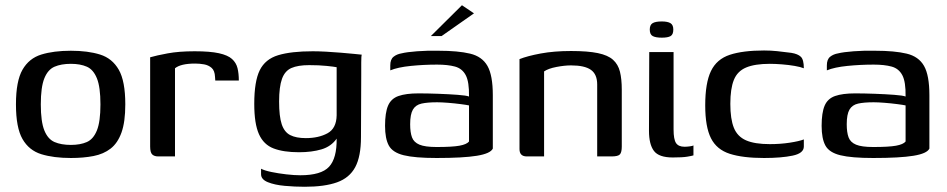

<svg xmlns="http://www.w3.org/2000/svg" viewBox="-20 -598 3620 734"><path d="M251 6Q185 6 138 -8.5Q91 -23 66 -66.5Q41 -110 41 -199Q41 -288 66 -331.5Q91 -375 138 -389.5Q185 -404 251 -404Q316 -404 362.5 -389.5Q409 -375 434 -331.5Q459 -288 459 -199Q459 -132 444.5 -91.5Q430 -51 403 -30Q376 -9 337.5 -1.5Q299 6 251 6ZM251 -44Q287 -44 312 -55Q337 -66 350.5 -99.5Q364 -133 364 -199Q364 -265 350.5 -298.5Q337 -332 312 -343Q287 -354 251 -354Q214 -354 188.5 -343Q163 -332 149.5 -298.5Q136 -265 136 -199Q136 -133 149.5 -99.5Q163 -66 188.5 -55Q214 -44 251 -44Z M649 0H585Q570 0 562 -7.5Q554 -15 554 -38V-379Q578 -386 621 -394Q664 -402 724 -402Q783 -402 817 -394.5Q851 -387 867 -372.5Q883 -358 888 -337.5Q893 -317 893 -290H803L802 -304Q801 -328 789 -338.5Q777 -349 760 -352Q743 -355 726 -355Q671 -355 649 -337Z M1145 116Q1107 116 1068.5 112.5Q1030 109 1004 98.5Q978 88 978 68V47Q991 54 1017.5 59.5Q1044 65 1074.5 68.5Q1105 72 1128 72Q1208 72 1238 39.5Q1268 7 1267 -68Q1246 -38 1209 -27Q1172 -16 1123 -16Q1064 -16 1026 -30.5Q988 -45 970 -85Q952 -125 952 -201Q952 -287 973 -329.5Q994 -372 1043.5 -387Q1093 -402 1176 -402Q1197 -402 1226 -400.5Q1255 -399 1283.5 -396.5Q1312 -394 1333.5 -392Q1355 -390 1363 -389Q1361 -384 1361 -359Q1361 -334 1361 -311L1360 -74Q1360 0 1338 41Q1316 82 1268.5 99Q1221 116 1145 116ZM1149 -70Q1198 -70 1232 -88.5Q1266 -107 1267 -157V-341Q1258 -343 1229 -346Q1200 -349 1162 -349Q1119 -349 1094 -338Q1069 -327 1058 -296.5Q1047 -266 1047 -210Q1047 -153 1057 -123Q1067 -93 1089.5 -81.5Q1112 -70 1149 -70Z M1649 6Q1566 6 1523.5 -4.5Q1481 -15 1466.5 -41.5Q1452 -68 1452 -117Q1452 -167 1463.5 -194Q1475 -221 1503.5 -231Q1532 -241 1580 -241Q1614 -241 1655 -239.5Q1696 -238 1729.5 -235.5Q1763 -233 1773 -229Q1774 -285 1760.5 -310.5Q1747 -336 1719.5 -343.5Q1692 -351 1651 -351Q1600 -351 1550.5 -346Q1501 -341 1472 -329V-348Q1472 -371 1484.5 -381Q1497 -391 1515 -394Q1535 -399 1574.5 -402Q1614 -405 1657 -404Q1731 -404 1777 -393Q1823 -382 1843.5 -346Q1864 -310 1864 -234V-30Q1855 -11 1803 -2.5Q1751 6 1649 6ZM1649 -36Q1709 -36 1736.5 -41Q1764 -46 1773 -57V-195Q1764 -197 1741 -200Q1718 -203 1693 -205Q1668 -207 1651 -207Q1614 -207 1591.5 -202Q1569 -197 1558.5 -179Q1548 -161 1548 -123Q1548 -92 1555 -73Q1562 -54 1583.5 -45Q1605 -36 1649 -36ZM1627 -460 1746 -578 1792 -547 1668 -460Z M1994 0Q1966 0 1966 -28V-372Q1996 -384 2047 -393.5Q2098 -403 2163 -403Q2227 -403 2265.5 -395Q2304 -387 2323.5 -369.5Q2343 -352 2350 -324Q2357 -296 2357 -255V-38Q2357 -16 2350 -8Q2343 0 2318 0H2263V-275Q2263 -314 2239 -331Q2215 -348 2163 -348Q2138 -348 2107 -342Q2076 -336 2060 -325V0Z M2510 -454Q2487 -454 2475.5 -460Q2464 -466 2464 -485Q2464 -503 2475 -509.5Q2486 -516 2510 -516Q2532 -516 2543 -509.5Q2554 -503 2554 -485Q2554 -466 2543.5 -460Q2533 -454 2510 -454ZM2552 4Q2499 4 2480 -21Q2461 -46 2461 -98L2462 -399H2555V-103Q2555 -65 2564.5 -51Q2574 -37 2597 -37Q2606 -37 2617 -38.5Q2628 -40 2631 -42V-4Q2625 -2 2607 1Q2589 4 2552 4Z M2901 6Q2820 6 2770 -10Q2720 -26 2698 -69.5Q2676 -113 2676 -195Q2676 -281 2698 -326.5Q2720 -372 2770 -388.5Q2820 -405 2901 -405Q2927 -405 2950.5 -402.5Q2974 -400 3005 -396Q3030 -392 3041.5 -381Q3053 -370 3053 -337Q3041 -342 3018 -346Q2995 -350 2969 -352Q2943 -354 2923 -354Q2866 -354 2832.5 -340Q2799 -326 2785.5 -292.5Q2772 -259 2772 -201Q2772 -143 2785.5 -109.5Q2799 -76 2832 -61.5Q2865 -47 2923 -47Q2963 -47 2999 -52.5Q3035 -58 3053 -65V-38Q3053 -12 3010 -3Q2967 6 2901 6Z M3318 6Q3235 6 3192.5 -4.5Q3150 -15 3135.5 -41.5Q3121 -68 3121 -117Q3121 -167 3132.5 -194Q3144 -221 3172.5 -231Q3201 -241 3249 -241Q3283 -241 3324 -239.5Q3365 -238 3398.5 -235.5Q3432 -233 3442 -229Q3443 -285 3429.5 -310.5Q3416 -336 3388.5 -343.5Q3361 -351 3320 -351Q3269 -351 3219.5 -346Q3170 -341 3141 -329V-348Q3141 -371 3153.5 -381Q3166 -391 3184 -394Q3204 -399 3243.5 -402Q3283 -405 3326 -404Q3400 -404 3446 -393Q3492 -382 3512.5 -346Q3533 -310 3533 -234V-30Q3524 -11 3472 -2.5Q3420 6 3318 6ZM3318 -36Q3378 -36 3405.5 -41Q3433 -46 3442 -57V-195Q3433 -197 3410 -200Q3387 -203 3362 -205Q3337 -207 3320 -207Q3283 -207 3260.5 -202Q3238 -197 3227.5 -179Q3217 -161 3217 -123Q3217 -92 3224 -73Q3231 -54 3252.5 -45Q3274 -36 3318 -36Z"/></svg>

Font: Genos Medium
Style: Regular
Weight: 500
Designer: Robert E. Leuschke
Foundry: Robert E. Leuschke
Version: Version 1.010; ttfautohint (v1.8.3)